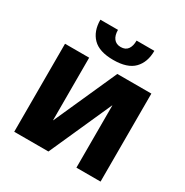

<svg xmlns="http://www.w3.org/2000/svg" viewBox="-167 -858 954 992"><g transform="rotate(30 310.5 -362.0)"><path d="M53 0V-525H197V-152H198L365 -525H568V0H424V-371H423L257 0ZM310 -577Q226 -577 187.5 -616.5Q149 -656 149 -724H254Q254 -691 268.5 -672.5Q283 -654 310 -654Q338 -654 351.5 -672.5Q365 -691 365 -724H471Q471 -656 432.5 -616.5Q394 -577 310 -577Z"/></g></svg>

Font: TikTok Sans 24pt
Style: Bold
Weight: 700
Version: Version 4.000